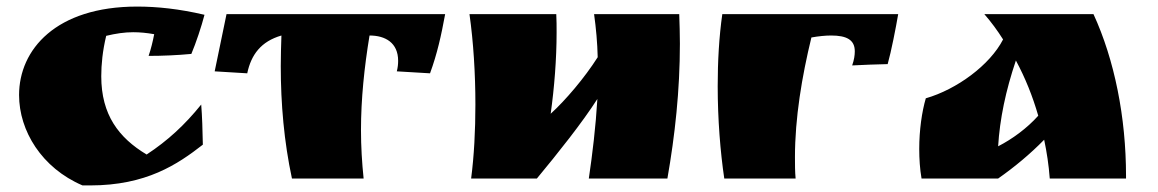

<svg xmlns="http://www.w3.org/2000/svg" viewBox="-20 -543 3522 584"><path d="M602 -498C525 -516 458 -523 397 -523C150 -523 38 -392 38 -254C38 -145 107 -32 231 21H254C425 21 520 -43 597 -103C596 -149 595 -188 592 -225C542 -163 490 -115 426 -73C341 -124 288 -194 288 -311C288 -347 292 -388 303 -434C332 -441 359 -445 385 -445C406 -445 426 -443 449 -439C445 -418 439 -393 432 -373C474 -373 520 -375 562 -379C576 -412 593 -463 602 -498Z M1104 -435C1152 -435 1191 -413 1191 -358C1191 -348 1190 -338 1187 -326L1288 -320C1310 -380 1322 -435 1334 -500H669L633 -326L732 -320C744 -377 774 -417 836 -435C835 -404 834 -373 834 -342C834 -227 844 -112 868 0H1086C1081 -48 1078 -98 1078 -147C1078 -242 1088 -338 1104 -435Z M1613 0C1676 -76 1751 -170 1797 -242C1792 -157 1782 -75 1771 0C1848 0 1934 0 2010 0C2033 -131 2048 -268 2048 -410C2048 -440 2047 -470 2046 -500C1958 -500 1874 -500 1787 -500C1793 -457 1797 -413 1798 -369C1758 -306 1700 -238 1655 -197C1666 -276 1673 -363 1673 -444C1673 -463 1673 -482 1672 -500C1584 -500 1496 -500 1408 -500C1420 -415 1426 -319 1426 -225C1426 -146 1422 -69 1413 0C1479 0 1546 0 1613 0Z M2712 -500C2534 -500 2355 -500 2177 -500C2167 -430 2163 -355 2163 -281C2163 -180 2171 -81 2183 0C2252 0 2331 0 2400 0C2398 -21 2398 -43 2398 -65C2398 -184 2419 -310 2448 -429C2470 -433 2491 -435 2508 -435C2555 -435 2580 -422 2580 -387C2580 -375 2578 -361 2572 -344C2613 -346 2638 -347 2680 -348C2691 -387 2705 -459 2712 -500Z M2974 -500C2995 -476 3014 -450 3031 -423C2991 -345 2890 -271 2796 -244C2784 -203 2776 -147 2776 -90C2776 -60 2778 -29 2783 0H3016C3066 -35 3114 -75 3156 -118C3164 -80 3170 -41 3173 0H3405V-8C3405 -186 3370 -361 3306 -500ZM3138 -191C3104 -153 3059 -120 3016 -98C3021 -181 3039 -267 3070 -359C3099 -305 3121 -250 3138 -191Z"/></svg>

Font: Ruslan Display
Style: Regular
Weight: 400
Designer: Denis Masharov, Vladimir Rabdu
Foundry: Denis Masharov, Vladimir Rabdu
Version: Version 1.001